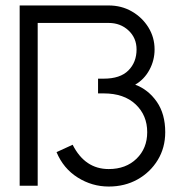

<svg xmlns="http://www.w3.org/2000/svg" viewBox="-20 -680 658 703"><path d="M52 0V-660H378Q425 -660 463 -638Q501 -616 523.5 -579.5Q546 -543 546 -499Q546 -459 527 -424Q508 -389 475 -370Q523 -352 554 -307.5Q585 -263 585 -196Q585 -139 557.5 -94Q530 -49 483.5 -23Q437 3 378 3Q317 3 264.5 -30Q212 -63 187 -123L246 -150Q291 -61 378 -61Q441 -61 480 -99Q519 -137 519 -196Q519 -258 476.5 -298Q434 -338 360 -338H339V-392H360Q420 -392 450 -422Q480 -452 480 -499Q480 -541 450.5 -568.5Q421 -596 378 -596H118V0Z"/></svg>

Font: Lil Grotesk
Style: Regular
Weight: 400
Designer: Bastien Sozeau
Foundry: NBR — Bastien Sozeau
Version: Version 4.002; ttfautohint (v1.8.4.7-5d5b)